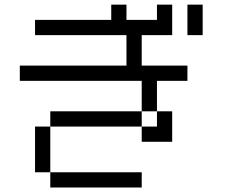

<svg xmlns="http://www.w3.org/2000/svg" viewBox="-20 -887 1040 840"><path d="M600 -733.3V-600H800V-533.3H666.7V-400H600V-533.3H66.7V-600H533.3V-733.3H133.3V-800H466.7V-866.7H533.3V-800H666.7V-866.7H733.3V-733.3ZM600 -133.3V-66.7H200V-133.3ZM600 -333.3H666.7V-400H733.3V-266.7H600ZM600 -400V-333.3H200V-400ZM133.3 -133.3V-333.3H200V-133.3ZM866.7 -733.3H800V-866.7H866.7Z"/></svg>

Font: Galmuri14 Regular
Style: Regular
Weight: 400
Designer: Lee Minseo (quiple)
Version: Version 2.399;hotconv 1.1.1;makeotfexe 2.6.0 DEVELOPMENT